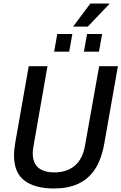

<svg xmlns="http://www.w3.org/2000/svg" viewBox="-20 -1064 693 1096"><path d="M288 12Q180 12 120 -33Q60 -78 60 -177Q60 -193 62 -211.5Q64 -230 67 -249L144 -686H251L173 -240Q171 -229 169 -215Q167 -201 167 -190Q167 -134 198.5 -107Q230 -80 290 -80Q363 -80 408 -119Q453 -158 466 -237L546 -686H653L575 -243Q559 -153 521 -96.5Q483 -40 424.5 -14Q366 12 288 12ZM289 -769 307 -870H393L375 -769ZM459 -769 477 -870H563L545 -769ZM397 -912 496 -1044H604V-1041L481 -912Z"/></svg>

Font: Archivo SemiCondensed Medium
Style: Italic
Weight: 500
Width: 4
Italic angle: -10°
Designer: Hector Gatti
Foundry: Omnibus-Type
Version: Version 2.001